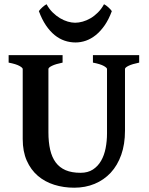

<svg xmlns="http://www.w3.org/2000/svg" viewBox="-20 -877 708 912"><path d="M641.1 -579.6Q607.9 -572.8 590.8 -564.5Q573.7 -556.2 573.7 -549.3V-255.9Q573.7 -191.9 555.9 -141.6Q538.1 -91.3 505.9 -56.6Q473.6 -22 429.4 -3.7Q385.3 14.6 332.5 14.6Q282.2 14.6 237.8 0.7Q193.4 -13.2 159.9 -41.7Q126.5 -70.3 107.2 -113.8Q87.9 -157.2 87.9 -216.8V-549.3Q87.9 -555.2 72 -564Q56.2 -572.8 21 -579.6V-615.2H277.3V-579.6Q244.1 -572.8 227.1 -564.5Q210 -556.2 210 -549.3V-248.5Q210 -201.7 218.3 -165.8Q226.6 -129.9 244.6 -105.5Q262.7 -81.1 291.7 -68.6Q320.8 -56.2 362.8 -56.2Q397.5 -56.2 421.4 -71.8Q445.3 -87.4 460.2 -113.3Q475.1 -139.2 481.7 -173.1Q488.3 -207 488.3 -243.2V-549.3Q488.3 -555.2 472.4 -564Q456.5 -572.8 421.4 -579.6V-615.2H641.1ZM511.2 -824.2Q496.6 -784.7 477.1 -756.6Q457.5 -728.5 435.1 -710.4Q412.6 -692.4 388.2 -683.8Q363.8 -675.3 338.9 -675.3Q312 -675.3 286.9 -683.8Q261.7 -692.4 239.5 -710.4Q217.3 -728.5 198.2 -756.6Q179.2 -784.7 164.6 -824.2Q167.5 -828.6 172.1 -833.5Q176.8 -838.4 181.9 -843Q187 -847.7 192.1 -851.3Q197.3 -855 201.2 -856.9Q213.4 -834.5 230 -818.1Q246.6 -801.8 264.9 -790.8Q283.2 -779.8 302 -774.4Q320.8 -769 336.9 -769Q354 -769 373 -774.4Q392.1 -779.8 410.4 -790.5Q428.7 -801.3 445.3 -817.9Q461.9 -834.5 474.1 -856.9Q478.5 -855 483.6 -851.3Q488.8 -847.7 493.9 -843Q499 -838.4 503.7 -833.5Q508.3 -828.6 511.2 -824.2Z"/></svg>

Font: Gentium Basic
Style: Bold
Weight: 700
Designer: J. Victor Gaultney and Annie Olsen
Foundry: SIL International
Version: Version 1.100